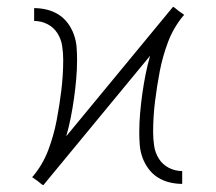

<svg xmlns="http://www.w3.org/2000/svg" viewBox="-20 -544 640 568"><path d="M108 4 103 1 92 -8 75 -20 78 -23Q107 -58 123 -100.5Q139 -143 147.5 -187.5Q156 -232 161.5 -277Q167 -322 167 -367Q167 -387 164 -407.5Q161 -428 150 -445.5Q139 -463 120.5 -472.5Q102 -482 81 -482V-520Q100 -520 118.5 -515.5Q137 -511 153 -501Q169 -491 180.5 -475.5Q192 -460 198.5 -442Q205 -424 206.5 -405.5Q208 -387 208 -368Q208 -339 205.5 -310.5Q203 -282 199 -253.5Q195 -225 189.5 -197Q184 -169 176 -141L492 -524L497 -521L508 -512L525 -500L522 -497Q493 -462 477 -419.5Q461 -377 452.5 -332.5Q444 -288 438.5 -243Q433 -198 433 -153Q433 -133 436 -112.5Q439 -92 450 -74.5Q461 -57 479.5 -47.5Q498 -38 519 -38V0Q500 0 481.5 -4.5Q463 -9 447 -19Q431 -29 419.5 -44.5Q408 -60 401.5 -78Q395 -96 393.5 -114.5Q392 -133 392 -152Q392 -181 394.5 -209.5Q397 -238 401 -266.5Q405 -295 410.5 -323Q416 -351 424 -379Z"/></svg>

Font: Iosevka Extralight Extended
Style: Regular
Weight: 200
Width: 7
Monospace: yes
Designer: Belleve Invis
Foundry: Belleve Invis
Version: Version 32.5.0; ttfautohint (v1.8.4)